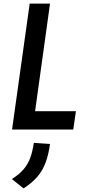

<svg xmlns="http://www.w3.org/2000/svg" viewBox="-20 -720 489 1067"><path d="M47 0 145 -700H258L175 -102H402L387 0ZM111 327 46 275Q86 250 110.5 221.5Q135 193 148 157.5Q161 122 168 74L258 80Q250 138 234 182Q218 226 189 260.5Q160 295 111 327Z"/></svg>

Font: Finlandica Medium
Style: Italic
Weight: 500
Italic angle: -8°
Designer: Niklas Ekholm, Juho Hiilivirta, Jaakko Suomalainen
Foundry: Helsinki Type Studio
Version: Version 1.063